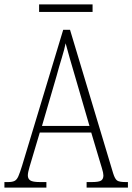

<svg xmlns="http://www.w3.org/2000/svg" viewBox="-22 -849 599 869"><path d="M-2 0V-25H15Q33 -25 43.5 -30Q54 -35 61 -51Q68 -67 78 -99L264 -714H295L490 -65Q498 -39 508 -32Q518 -25 546 -25H557V0H370V-25H394Q426 -25 436 -32Q446 -39 446 -55Q446 -66 439.5 -87Q433 -108 428 -125L391 -249H158L124 -135Q119 -118 111.5 -93Q104 -68 104 -55Q104 -40 115 -32.5Q126 -25 159 -25H188V0ZM168 -279H383L321 -492Q306 -543 294 -584.5Q282 -626 275 -653Q270 -627 257.5 -586.5Q245 -546 234 -505ZM155 -795V-829H397V-795Z"/></svg>

Font: Noto Serif Tamil Condensed ExtraLight
Style: Italic
Weight: 200
Width: 3
Italic angle: -12°
Designer: Indian Type Foundry, Tom Grace, and the Monotype Design Team
Foundry: Monotype Imaging Inc.
Version: Version 2.003; ttfautohint (v1.8.4.7-5d5b)